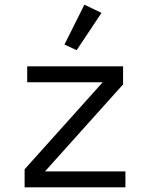

<svg xmlns="http://www.w3.org/2000/svg" viewBox="-20 -799 640 819"><path d="M85 0V-77L418 -448H96V-516H505V-439L172 -68H515V0ZM307 -585 255 -609 340 -779 413 -744Z"/></svg>

Font: Lilex
Style: Regular
Weight: 400
Monospace: yes
Designer: Mike Abbink, Paul van der Laan, Pieter van Rosmalen, Mikhael Khrustik
Foundry: Mikhael Khrustik
Version: Version 2.510